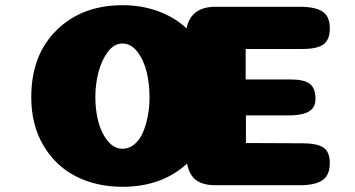

<svg xmlns="http://www.w3.org/2000/svg" viewBox="-20 -711 1362 737"><path d="M450 -140Q476 -140 496.5 -157.5Q517 -175 529 -203.5Q541 -232 547.5 -266.5Q554 -301 554 -338Q554 -389 543 -434.5Q532 -480 507.5 -512Q483 -544 450 -544Q418 -544 394 -512Q370 -480 358 -434Q346 -388 346 -338Q346 -288 357.5 -244Q369 -200 393.5 -170Q418 -140 450 -140ZM1095 -406Q1148 -406 1169.5 -389Q1191 -372 1191 -331Q1191 -308 1179.5 -294.5Q1168 -281 1145 -274.5Q1122 -268 1086 -268H924V-162L1141 -161Q1197 -161 1221.5 -144.5Q1246 -128 1246 -86Q1246 -38 1217.5 -19Q1189 0 1131 0H807Q760 0 733.5 -19Q707 -38 698 -83Q601 6 450 6Q351 6 272.5 -33.5Q194 -73 147 -152Q100 -231 100 -338Q100 -500 197.5 -595.5Q295 -691 450 -691Q524 -691 587 -668Q650 -645 696 -602Q713 -685 807 -685H1131Q1189 -685 1217.5 -667Q1246 -649 1246 -602Q1246 -558 1221.5 -540.5Q1197 -523 1141 -523H923V-406Z"/></svg>

Font: Coiny 2.0
Style: Regular
Weight: 400
Version: Version 1.001 July 11, 2018